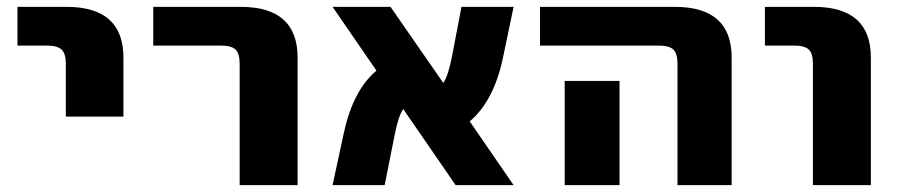

<svg xmlns="http://www.w3.org/2000/svg" viewBox="-20 -540 2621 560"><path d="M31 -407V-520H174Q340 -520 340 -372V-200H172V-354Q172 -384 159.5 -395.5Q147 -407 117 -407Z M427 -407V-520H682Q848 -520 848 -372V0H679V-354Q679 -384 667 -395.5Q655 -407 625 -407Z M1478 0H1309L1156 -222Q1142 -202 1131 -146L1102 0H950L983 -153Q1010 -277 1078 -334L950 -520H1119L1273 -298Q1287 -318 1298 -374L1326 -520H1478L1446 -367Q1419 -244 1350 -186Z M1787 -304V-160V0H1627V-160V-304ZM1555 -407V-520H1948Q2114 -520 2114 -372V0H1956V-354Q1956 -384 1944 -395.5Q1932 -407 1902 -407Z M2211 -407V-520H2354Q2520 -520 2520 -372V0H2351V-354Q2351 -384 2339 -395.5Q2327 -407 2297 -407Z"/></svg>

Font: M PLUS 1p ExtraBold
Style: Regular
Weight: 800
Version: Version 1.062